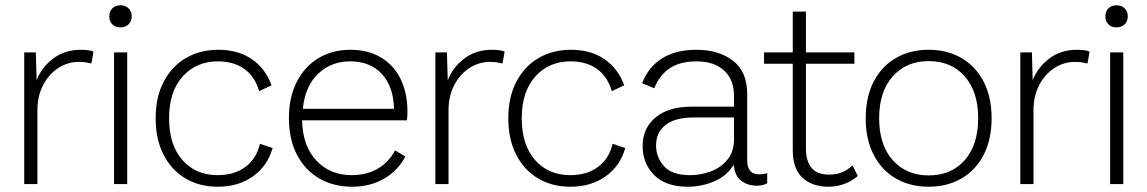

<svg xmlns="http://www.w3.org/2000/svg" viewBox="-20 -699 4356 729"><path d="M72 0V-500H116L119 -394Q137 -442 181 -476Q225 -510 287 -510Q300 -510 313.5 -508.5Q327 -507 335 -503L327 -458Q318 -460 307 -462Q296 -464 279 -464Q237 -464 201 -440.5Q165 -417 143.5 -375.5Q122 -334 122 -280V0Z M463 -500V0H413V-500ZM437 -679Q456 -679 468 -667.5Q480 -656 480 -637Q480 -618 468 -606.5Q456 -595 437 -595Q418 -595 406.5 -606.5Q395 -618 395 -637Q395 -656 406.5 -667.5Q418 -679 437 -679Z M809 -510Q884 -510 936 -474.5Q988 -439 1011 -375L964 -353Q948 -408 908 -437Q868 -466 807 -466Q725 -466 673.5 -408.5Q622 -351 622 -250Q622 -149 672.5 -91.5Q723 -34 806 -34Q870 -34 912 -65.5Q954 -97 967 -153L1015 -137Q996 -69 940.5 -29.5Q885 10 807 10Q738 10 685 -21Q632 -52 601.5 -110.5Q571 -169 571 -250Q571 -331 602 -389.5Q633 -448 686.5 -479Q740 -510 809 -510Z M1317 10Q1247 10 1193 -21Q1139 -52 1108 -110.5Q1077 -169 1077 -250Q1077 -331 1107.5 -389.5Q1138 -448 1190.5 -479Q1243 -510 1310 -510Q1378 -510 1427 -480.5Q1476 -451 1501.5 -398Q1527 -345 1527 -275Q1527 -265 1526.5 -256.5Q1526 -248 1525 -242H1127Q1129 -145 1181 -89.5Q1233 -34 1315 -34Q1373 -34 1415 -59Q1457 -84 1480 -128L1519 -105Q1492 -52 1439 -21Q1386 10 1317 10ZM1130 -286H1476Q1474 -370 1430 -418Q1386 -466 1309 -466Q1237 -466 1187.5 -418.5Q1138 -371 1130 -286Z M1633 0V-500H1677L1680 -394Q1698 -442 1742 -476Q1786 -510 1848 -510Q1861 -510 1874.5 -508.5Q1888 -507 1896 -503L1888 -458Q1879 -460 1868 -462Q1857 -464 1840 -464Q1798 -464 1762 -440.5Q1726 -417 1704.5 -375.5Q1683 -334 1683 -280V0Z M2148 -510Q2223 -510 2275 -474.5Q2327 -439 2350 -375L2303 -353Q2287 -408 2247 -437Q2207 -466 2146 -466Q2064 -466 2012.5 -408.5Q1961 -351 1961 -250Q1961 -149 2011.5 -91.5Q2062 -34 2145 -34Q2209 -34 2251 -65.5Q2293 -97 2306 -153L2354 -137Q2335 -69 2279.5 -29.5Q2224 10 2146 10Q2077 10 2024 -21Q1971 -52 1940.5 -110.5Q1910 -169 1910 -250Q1910 -331 1941 -389.5Q1972 -448 2025.5 -479Q2079 -510 2148 -510Z M2767 -333Q2767 -397 2729 -431.5Q2691 -466 2625 -466Q2563 -466 2524 -440.5Q2485 -415 2464 -364L2418 -383Q2442 -445 2494 -477.5Q2546 -510 2624 -510Q2709 -510 2763 -468.5Q2817 -427 2817 -342V-90Q2817 -37 2863 -37Q2870 -37 2878 -38Q2886 -39 2893 -42V-3Q2877 6 2852 6Q2820 6 2795 -12Q2770 -30 2766 -74Q2740 -31 2692 -10.5Q2644 10 2591 10Q2508 10 2464 -34Q2420 -78 2420 -145Q2420 -212 2469 -253Q2518 -294 2606 -294H2767ZM2601 -34Q2639 -34 2677 -47.5Q2715 -61 2741 -91.5Q2767 -122 2767 -172V-253H2614Q2543 -253 2507 -224.5Q2471 -196 2471 -147Q2471 -102 2501 -68Q2531 -34 2601 -34Z M3217 -71 3237 -31Q3217 -13 3188 -1.5Q3159 10 3126 10Q3064 10 3027 -24Q2990 -58 2990 -129V-457H2881V-500H2990V-655H3040V-500H3224V-457H3040V-135Q3040 -88 3061 -62Q3082 -36 3128 -36Q3156 -36 3177.5 -45Q3199 -54 3217 -71Z M3506 -510Q3576 -510 3630 -479Q3684 -448 3714.5 -389.5Q3745 -331 3745 -250Q3745 -169 3714.5 -110.5Q3684 -52 3630 -21Q3576 10 3506 10Q3436 10 3382 -21Q3328 -52 3297.5 -110.5Q3267 -169 3267 -250Q3267 -331 3297.5 -389.5Q3328 -448 3382 -479Q3436 -510 3506 -510ZM3506 -467Q3421 -467 3369.5 -409Q3318 -351 3318 -250Q3318 -149 3369.5 -91Q3421 -33 3506 -33Q3592 -33 3643 -91Q3694 -149 3694 -250Q3694 -351 3643 -409Q3592 -467 3506 -467Z M3854 0V-500H3898L3901 -394Q3919 -442 3963 -476Q4007 -510 4069 -510Q4082 -510 4095.5 -508.5Q4109 -507 4117 -503L4109 -458Q4100 -460 4089 -462Q4078 -464 4061 -464Q4019 -464 3983 -440.5Q3947 -417 3925.5 -375.5Q3904 -334 3904 -280V0Z M4245 -500V0H4195V-500ZM4219 -679Q4238 -679 4250 -667.5Q4262 -656 4262 -637Q4262 -618 4250 -606.5Q4238 -595 4219 -595Q4200 -595 4188.5 -606.5Q4177 -618 4177 -637Q4177 -656 4188.5 -667.5Q4200 -679 4219 -679Z"/></svg>

Font: Prodigy Sans Light
Style: Regular
Weight: 300
Designer: Wei Huang
Foundry: Wei Huang
Version: Version 1.003; ttfautohint (v1.8.3)